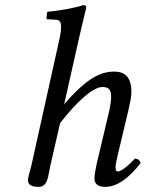

<svg xmlns="http://www.w3.org/2000/svg" viewBox="-20 -718 568 748"><path d="M176 -72 214 -238C277 -320 342 -379 378 -379C399 -379 413 -373 413 -342C413 -328 411 -309 403 -275L365 -115C357 -83 348 -42 348 -23C348 -4 359 10 389 10C437 10 482 -24 528 -83C525 -92 519 -100 505 -100C479 -70 450 -50 440 -50C433 -50 430 -55 430 -67C430 -76 435 -98 441 -124L479 -283C487 -318 492 -341 492 -359C492 -419 465 -439 426 -439C374 -439 322 -418 230 -312L291 -583C306 -648 316 -688 316 -688C316 -695 313 -698 304 -698C277 -688 205 -675 164 -672L161 -648C161 -645 162 -643 166 -643L197 -641C210 -641 218 -635 218 -613C218 -602 216 -585 211 -563L102 -72C97 -52 89 -27 89 -17C89 -1 98 10 130 10C168 10 167 -34 176 -72Z"/></svg>

Font: Libertinus Serif
Style: Italic
Weight: 400
Italic angle: -12°
Designer: Philipp H. Poll, Khaled Hosny
Foundry: Caleb Maclennan
Version: Version 7.050;RELEASE